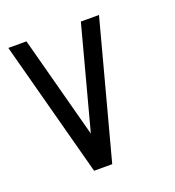

<svg xmlns="http://www.w3.org/2000/svg" viewBox="-92 -524 543 597"><g transform="rotate(-20 180.0 -225.0)"><path d="M0 -450H60L150 -112L240 -450H300L180 0H120Z"/></g></svg>

Font: SOV_Station
Style: Bold
Weight: 700
Version: Version 1.00